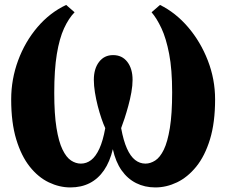

<svg xmlns="http://www.w3.org/2000/svg" viewBox="-20 -768 940 798"><path d="M272.5 11Q227 11 183 -10Q139 -31 103.8 -75.2Q68.5 -119.5 47.5 -188.8Q26.5 -258 26.5 -355Q26.5 -438.5 55.2 -516.5Q84 -594.5 135.5 -655Q187 -715.5 255 -747.5L290 -717Q265.5 -692 246.2 -650.2Q227 -608.5 216.2 -543.2Q205.5 -478 205.5 -382.5Q205.5 -293.5 214.8 -236.2Q224 -179 239.8 -146.5Q255.5 -114 275.2 -101Q295 -88 316 -88Q339.5 -88 358.8 -102.8Q378 -117.5 393 -150Q408 -182.5 417.5 -235.5Q410 -251 401.8 -275.2Q393.5 -299.5 386.2 -327.8Q379 -356 374.5 -384.2Q370 -412.5 370 -436Q370 -482.5 391.8 -510.8Q413.5 -539 450 -539Q487.5 -539 509.2 -510.8Q531 -482.5 531 -436Q531 -412.5 526 -384.2Q521 -356 513.2 -327.8Q505.5 -299.5 497.5 -275.2Q489.5 -251 483.5 -235.5Q493 -183.5 507.5 -151Q522 -118.5 541.5 -103.2Q561 -88 584.5 -88Q605 -88 625 -100.8Q645 -113.5 660.8 -145.8Q676.5 -178 686 -236Q695.5 -294 695.5 -384.5Q695.5 -479.5 683 -544.2Q670.5 -609 651 -650.5Q631.5 -692 610 -717L645 -747.5Q710 -715.5 761.8 -655Q813.5 -594.5 843.8 -516.5Q874 -438.5 874 -355Q874 -258.5 852.8 -189Q831.5 -119.5 795.5 -75.2Q759.5 -31 715.5 -10Q671.5 11 625.5 11Q581.5 11 545.8 -7Q510 -25 485.2 -60.2Q460.5 -95.5 449 -148Q436.5 -95.5 412.2 -60.2Q388 -25 353 -7Q318 11 272.5 11Z"/></svg>

Font: Merriweather 48pt Black
Style: Regular
Weight: 900
Version: Version 2.100